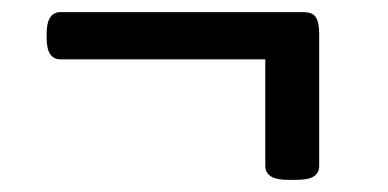

<svg xmlns="http://www.w3.org/2000/svg" viewBox="-20 -371 640 317"><path d="M457 -74Q436 -74 427 -80Q418 -86 418 -97V-273H80Q57 -273 57 -308V-315Q57 -351 80 -351H481Q496 -351 501.5 -342.5Q507 -334 507 -315V-97Q507 -86 498.5 -80Q490 -74 468 -74Z"/></svg>

Font: Asap Expanded Medium
Style: Regular
Weight: 500
Width: 7
Designer: Pablo Cosgaya
Foundry: Omnibus-Type
Version: Version 3.001